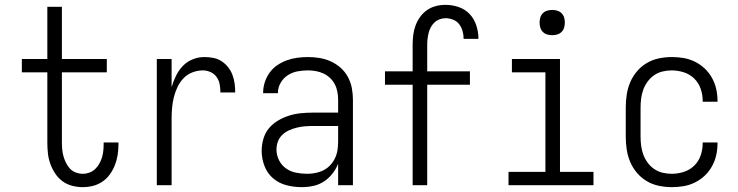

<svg xmlns="http://www.w3.org/2000/svg" viewBox="-20 -763 3040 791"><path d="M321 8Q299 8 277.5 2.5Q256 -3 238 -16Q220 -29 207.5 -48Q195 -67 187.5 -87.5Q180 -108 177.5 -130.5Q175 -153 175 -175V-465H70V-520H175V-735H235V-520H420V-465H235V-175Q235 -160 236.5 -145.5Q238 -131 242 -117.5Q246 -104 252.5 -91Q259 -78 269 -67.5Q279 -57 293 -52Q307 -47 321 -47Q335 -47 348.5 -52Q362 -57 372 -66.5Q382 -76 389 -88.5Q396 -101 400 -114Q404 -127 405.5 -141Q407 -155 407 -169V-176H468V-166Q468 -145 464.5 -123.5Q461 -102 453 -82Q445 -62 432.5 -44.5Q420 -27 402.5 -15Q385 -3 364 2.5Q343 8 321 8Z M626 0V-520H687V-404Q694 -428 705 -450.5Q716 -473 733 -491Q750 -509 773.5 -518.5Q797 -528 822 -528Q840 -528 858.5 -524.5Q877 -521 892.5 -511Q908 -501 919.5 -486.5Q931 -472 937.5 -455Q944 -438 946.5 -419.5Q949 -401 949 -382H888Q888 -399 885 -415.5Q882 -432 872.5 -445.5Q863 -459 847.5 -466Q832 -473 816 -473Q794 -473 773 -465Q752 -457 736.5 -441Q721 -425 711.5 -405Q702 -385 696.5 -363.5Q691 -342 689 -320Q687 -298 687 -276V0Z M1223 8Q1191 8 1160 0Q1129 -8 1105 -28.5Q1081 -49 1069.5 -79.5Q1058 -110 1058 -141Q1058 -166 1065 -190.5Q1072 -215 1087.5 -234Q1103 -253 1125 -266Q1147 -279 1170.5 -286.5Q1194 -294 1219 -296.5Q1244 -299 1268 -299H1373V-352Q1373 -368 1370 -384.5Q1367 -401 1359.5 -415.5Q1352 -430 1340 -441.5Q1328 -453 1313 -460Q1298 -467 1281.5 -470Q1265 -473 1249 -473Q1227 -473 1205.5 -469Q1184 -465 1165.5 -453Q1147 -441 1136 -421.5Q1125 -402 1125 -381V-379H1064V-381Q1064 -403 1071 -424.5Q1078 -446 1091 -464Q1104 -482 1122.5 -494.5Q1141 -507 1161.5 -514.5Q1182 -522 1204.5 -525Q1227 -528 1249 -528Q1273 -528 1297 -524Q1321 -520 1343 -510Q1365 -500 1383.5 -483.5Q1402 -467 1413.5 -445.5Q1425 -424 1429.5 -400Q1434 -376 1434 -352V0H1373V-88Q1364 -66 1349 -47Q1334 -28 1314 -15Q1294 -2 1270.5 3Q1247 8 1223 8ZM1246 -47Q1263 -47 1280.5 -50.5Q1298 -54 1313.5 -62Q1329 -70 1341 -83Q1353 -96 1360.5 -112Q1368 -128 1370.5 -145.5Q1373 -163 1373 -180V-244H1268Q1252 -244 1235 -242.5Q1218 -241 1202 -237Q1186 -233 1170.5 -226Q1155 -219 1143 -207.5Q1131 -196 1125 -180Q1119 -164 1119 -147Q1119 -124 1129.5 -103Q1140 -82 1158.5 -69Q1177 -56 1200 -51.5Q1223 -47 1246 -47Z M1680 0V-414H1566V-469H1680V-579Q1680 -599 1682.5 -619Q1685 -639 1692 -658Q1699 -677 1711 -693.5Q1723 -710 1739.5 -721.5Q1756 -733 1775.5 -738Q1795 -743 1816 -743Q1843 -743 1869.5 -734Q1896 -725 1914.5 -705.5Q1933 -686 1942 -659Q1951 -632 1951 -605V-603H1890V-604Q1890 -620 1885.5 -635.5Q1881 -651 1871.5 -663.5Q1862 -676 1846.5 -682Q1831 -688 1816 -688Q1803 -688 1791 -683.5Q1779 -679 1770 -670.5Q1761 -662 1755 -651Q1749 -640 1746 -628Q1743 -616 1741.5 -603.5Q1740 -591 1740 -579V-469H1916V-414H1740V0Z M2075 0V-55H2227V-465H2089V-520H2287V-55H2425V0ZM2255 -618Q2244 -618 2234 -621Q2224 -624 2216.5 -631.5Q2209 -639 2206 -649Q2203 -659 2203 -670Q2203 -681 2206 -691Q2209 -701 2216.5 -708.5Q2224 -716 2234 -719Q2244 -722 2255 -722Q2266 -722 2276 -719Q2286 -716 2293.5 -708.5Q2301 -701 2304 -691Q2307 -681 2307 -670Q2307 -659 2304 -649Q2301 -639 2293.5 -631.5Q2286 -624 2276 -621Q2266 -618 2255 -618Z M2747 8Q2721 8 2694.5 2.5Q2668 -3 2645 -16.5Q2622 -30 2604.5 -50.5Q2587 -71 2576.5 -95.5Q2566 -120 2562 -146.5Q2558 -173 2558 -200V-320Q2558 -347 2562 -373.5Q2566 -400 2576.5 -424.5Q2587 -449 2604.5 -469.5Q2622 -490 2645 -503.5Q2668 -517 2694.5 -522.5Q2721 -528 2747 -528Q2772 -528 2796 -524Q2820 -520 2842.5 -509Q2865 -498 2883 -481Q2901 -464 2913 -442.5Q2925 -421 2930.5 -397Q2936 -373 2936 -348V-344H2875V-347Q2875 -373 2866.5 -397.5Q2858 -422 2840 -439.5Q2822 -457 2797.5 -465Q2773 -473 2747 -473Q2728 -473 2709.5 -468.5Q2691 -464 2675.5 -453.5Q2660 -443 2648.5 -427.5Q2637 -412 2630.5 -394.5Q2624 -377 2621.5 -358Q2619 -339 2619 -320V-200Q2619 -181 2621.5 -162Q2624 -143 2630.5 -125.5Q2637 -108 2648.5 -92.5Q2660 -77 2675.5 -66.5Q2691 -56 2709.5 -51.5Q2728 -47 2747 -47Q2773 -47 2797.5 -55Q2822 -63 2840 -80.5Q2858 -98 2866.5 -122.5Q2875 -147 2875 -173V-176H2936V-172Q2936 -147 2930.5 -123Q2925 -99 2913 -77.5Q2901 -56 2883 -39Q2865 -22 2842.5 -11Q2820 0 2796 4Q2772 8 2747 8Z"/></svg>

Font: Iosevka Light
Style: Regular
Weight: 300
Monospace: yes
Designer: Belleve Invis
Foundry: Belleve Invis
Version: Version 32.5.0; ttfautohint (v1.8.4)